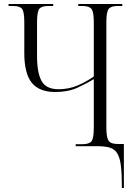

<svg xmlns="http://www.w3.org/2000/svg" viewBox="-20 -734 671 964"><path d="M592 210Q592 140 587 98.5Q582 57 568.5 35.5Q555 14 530.5 7Q506 0 467 0H360V-10H393Q428 -10 439.5 -25Q451 -40 451 -92V-337Q416 -315 368.5 -293.5Q321 -272 258 -272Q177 -272 139.5 -318.5Q102 -365 102 -468V-623Q102 -674 91 -689Q80 -704 45 -704H23V-714H247V-704H224Q188 -704 177 -689Q166 -674 166 -622V-453Q166 -368 189 -327Q212 -286 274 -286Q326 -286 371 -305.5Q416 -325 451 -350V-622Q451 -674 439.5 -689Q428 -704 392 -704H373V-714H594V-704H572Q537 -704 525.5 -689Q514 -674 514 -623V-96Q514 -59 519.5 -40.5Q525 -22 538.5 -16.5Q552 -11 576 -11H602V210Z"/></svg>

Font: Noto Serif Display Condensed Light
Style: Regular
Weight: 300
Width: 3
Designer: Monotype Design Team
Foundry: Monotype Imaging Inc.
Version: Version 2.009